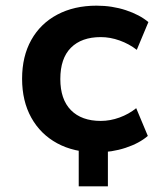

<svg xmlns="http://www.w3.org/2000/svg" viewBox="-20 -528 571 678"><path d="M258 130V-55H361V130ZM321 10Q241 10 182 -22Q123 -54 90.5 -112.5Q58 -171 58 -250Q58 -329 90.5 -387Q123 -445 182.5 -476.5Q242 -508 321 -508Q376 -508 424.5 -492Q473 -476 504 -450L463 -352Q436 -373 402.5 -385Q369 -397 336 -397Q268 -397 230.5 -359.5Q193 -322 193 -249Q193 -177 230.5 -139Q268 -101 336 -101Q369 -101 402 -113Q435 -125 461 -146L502 -48Q472 -22 423.5 -6Q375 10 321 10Z"/></svg>

Font: Nunito Sans 8pt
Style: Bold
Weight: 700
Version: Version 3.101;gftools[0.9.27]